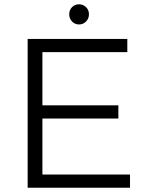

<svg xmlns="http://www.w3.org/2000/svg" viewBox="-20 -882 690 902"><path d="M318.4 -848.4Q331.5 -861.8 351.1 -861.8Q370.6 -861.8 384.3 -848.4Q397.9 -835 397.9 -814.9Q397.9 -794.9 384.3 -781Q370.6 -767.1 351.1 -767.1Q331.5 -767.1 318.4 -781Q305.2 -794.9 305.2 -814.9Q305.2 -835 318.4 -848.4ZM109.9 -699.2H578.1V-637.2H179.2V-387.2H536.1V-325.2H179.2V-62H590.8V0H109.9Z"/></svg>

Font: Montserrat arm Light
Style: Regular
Weight: 300
Designer: Julieta Ulanovsky
Foundry: Julieta Ulanovsky
Version: Version 6.000;PS 006.000;hotconv 1.0.88;makeotf.lib2.5.64775